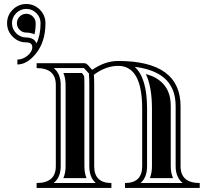

<svg xmlns="http://www.w3.org/2000/svg" viewBox="-20 -918 1025 938"><path d="M108.4 -734.9Q116.7 -734.9 123.5 -733.4Q149.9 -728 158.4 -705.8Q178.2 -747.6 178.2 -804.7Q178.2 -833.3 157.6 -853.9Q137 -874.5 108.4 -874.5Q79.8 -874.5 59.2 -853.9Q38.6 -833.3 38.6 -804.7Q38.6 -776.1 59.2 -755.5Q79.8 -734.9 108.4 -734.9ZM202.1 -804.7Q202.1 -715.3 157 -658.2Q113.5 -603 64.9 -603V-627Q90.8 -627 114.3 -646.1Q137.7 -665.3 137.7 -687.5Q137.7 -710.9 108.4 -710.9Q69.8 -710.9 42.2 -738.5Q14.6 -766.1 14.6 -804.7Q14.6 -843.3 42.2 -870.8Q69.8 -898.4 108.4 -898.4Q147 -898.4 174.6 -870.8Q202.1 -843.3 202.1 -804.7ZM242.2 -585.4Q276.6 -557.9 276.6 -503.4V-106Q276.6 -51.5 242.2 -23.9H448Q416.3 -51.5 416.3 -106V-503.4Q416.3 -536.6 414.8 -550Q414.3 -554.7 415.3 -558.8Q413.8 -559.8 412.4 -561Q408 -564.9 397 -578.1Q392.8 -583.3 389.9 -585.4ZM872.6 -23.9Q838.1 -51.5 838.1 -106V-398.4Q838.1 -429.7 831.5 -455.9Q825 -482.2 810.2 -505.1Q795.4 -528.1 772.3 -545Q749.3 -562 715.5 -574.1Q681.6 -586.2 637.9 -591.6Q698.5 -537.8 698.5 -386.7V-106Q698.5 -51.5 666.7 -23.9ZM252.7 -106V-503.4Q252.7 -585.4 158.9 -585.4V-609.4H392.1Q402.6 -609.4 415.6 -593.3Q428.7 -577.1 431.2 -577.1Q492.7 -620.1 557.4 -620.1Q862.1 -620.1 862.1 -398.4V-106Q862.1 -23.9 955.8 -23.9V0H590.6V-23.9Q674.6 -23.9 674.6 -106V-386.7Q674.6 -596.2 557.4 -596.2Q497.1 -596.2 438.5 -552.7Q440.2 -538.1 440.2 -503.4V-106Q440.2 -23.9 524.2 -23.9V0H158.9V-23.9Q252.7 -23.9 252.7 -106ZM289.6 -561.5H379.9Q389.4 -549.8 391.1 -545.7Q392.3 -533.2 392.3 -503.4V-106Q392.3 -73.2 402.6 -47.9H289.6Q300.5 -73.2 300.5 -106V-503.4Q300.5 -536.1 289.6 -561.5ZM825.2 -47.9H712.2Q722.4 -73.2 722.4 -106V-386.7Q722.4 -493.9 692.6 -556.4Q700.2 -554.2 719 -547.5Q737.8 -540.8 757.7 -526Q777.6 -511.2 790.2 -491.8Q802.7 -472.4 808.5 -449.6Q814.2 -426.8 814.2 -398.4V-106Q814.2 -73.2 825.2 -47.9ZM154.3 -804.7Q154.3 -775.1 148.4 -750.2Q139.4 -754.6 128.4 -756.8Q118.9 -758.8 108.4 -758.8Q89.6 -758.8 76 -772.3Q62.5 -785.9 62.5 -804.7Q62.5 -823.5 76 -837Q89.6 -850.6 108.4 -850.6Q127.2 -850.6 140.7 -837Q154.3 -823.5 154.3 -804.7Z"/></svg>

Font: itsadzokeS01
Style: Regular
Weight: 600
Width: 6
Version: Version 0.46